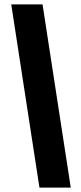

<svg xmlns="http://www.w3.org/2000/svg" viewBox="-20 -740 368 871"><path d="M159 111H301L173 -720H31Z"/></svg>

Font: Fixel Display 20240404 ExBold
Style: Italic
Weight: 800
Italic angle: -10°
Designer: AlfaBravo + MacPaw
Foundry: Kyrylo Tkachov, Marchela Mozhyna, Serhii Makarenko, Maria Weinstein, Zakhar Kryvoshyya
Version: Version 1.211;Glyphs 3.2 (3225)